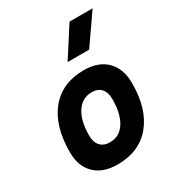

<svg xmlns="http://www.w3.org/2000/svg" viewBox="-189 -915 965 1045"><g transform="rotate(-30 293.0 -392.5)"><path d="M245.1 9.8Q153.8 9.8 102.8 -39.8Q51.8 -89.4 51.8 -177.7Q51.8 -342.8 127.9 -435.1Q204.1 -527.3 339.8 -527.3Q431.2 -527.3 482.2 -476.6Q533.2 -425.8 533.2 -335Q533.2 -172.4 457 -81.3Q380.9 9.8 245.1 9.8ZM268.6 -115.7Q329.1 -115.7 363 -168.2Q397 -220.7 397 -314Q397 -355.5 376.5 -378.7Q356 -401.9 318.8 -401.9Q257.3 -401.9 222.7 -349.4Q188 -296.9 188 -203.6Q188 -162.1 209.2 -138.9Q230.5 -115.7 268.6 -115.7ZM286.6 -609.4 405.8 -794.9H550.8L421.9 -609.4Z"/></g></svg>

Font: Cascadia Mono
Style: Bold Italic
Weight: 700
Italic angle: -10°
Monospace: yes
Designer: Aaron Bell
Foundry: Saja Typeworks
Version: Version 2404.023; ttfautohint (v1.8.4)